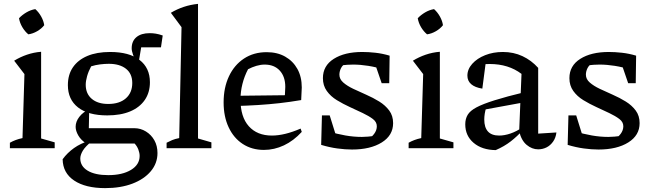

<svg xmlns="http://www.w3.org/2000/svg" viewBox="-20 -764 3367 990"><path d="M31 0V-28Q45 -36 61 -42Q77 -48 96 -52L106 -382L53 -451Q84 -470 119 -482Q154 -494 192 -497V-50L262 -30V0ZM162 -717Q180 -701 192.5 -678.5Q205 -656 208 -634Q194 -616 171.5 -603Q149 -590 126 -587Q108 -602 95 -624Q82 -646 78 -670Q94 -687 116 -700Q138 -713 162 -717Z M522 206Q421 206 362.5 167Q304 128 303 57Q327 24 361.5 -0.5Q396 -25 440 -38H456Q420 -9 407 13Q394 35 394 53Q394 93 432 116Q470 139 538 139Q611 139 655.5 112Q700 85 700 40Q700 25 693.5 7.5Q687 -10 674 -24H425Q398 -41 384 -65Q370 -89 370 -110Q370 -137 389 -161.5Q408 -186 440 -201L438 -103H673Q705 -103 732.5 -86Q760 -69 776 -40.5Q792 -12 792 25Q792 78 757.5 119Q723 160 662.5 183Q602 206 522 206ZM533 -169Q435 -169 382.5 -210Q330 -251 330 -325Q330 -379 356 -417Q382 -455 430.5 -475.5Q479 -496 548 -496Q646 -496 699.5 -455Q753 -414 753 -340Q753 -287 726.5 -248.5Q700 -210 651 -189.5Q602 -169 533 -169ZM538 -228Q596 -228 629 -257Q662 -286 662 -336Q662 -384 629.5 -409.5Q597 -435 541 -435Q520 -435 496 -432Q472 -429 450 -422Q436 -396 429 -371Q422 -346 422 -327Q422 -281 453 -254.5Q484 -228 538 -228ZM685 -443Q673 -462 666 -481.5Q659 -501 659 -515Q659 -552 683.5 -572.5Q708 -593 752 -593Q767 -593 783 -590.5Q799 -588 819 -581L810 -520H708L695 -443Z M839 0V-28Q852 -35 867.5 -41.5Q883 -48 904 -52L916 -624L861 -698Q893 -717 927.5 -728.5Q962 -740 1001 -744V-50L1070 -30V0Z M1341 9Q1279 9 1232 -21.5Q1185 -52 1159 -107.5Q1133 -163 1133 -236Q1133 -312 1160.5 -370.5Q1188 -429 1238 -462Q1288 -495 1355 -495Q1410 -495 1450.5 -472Q1491 -449 1513.5 -408.5Q1536 -368 1536 -313L1533 -248Q1474 -238 1420.5 -232Q1367 -226 1311 -222.5Q1255 -219 1187 -217L1188 -270L1449 -273L1451 -316Q1451 -369 1422.5 -400Q1394 -431 1345 -431Q1324 -431 1302 -424.5Q1280 -418 1259 -407Q1240 -371 1230 -331Q1220 -291 1220 -251Q1220 -161 1263 -113Q1306 -65 1382 -65Q1447 -65 1530 -101L1536 -84Q1494 -38 1444 -14.5Q1394 9 1341 9Z M1795 7Q1760 7 1719.5 1.5Q1679 -4 1636 -17L1672 -87Q1718 -73 1761 -65.5Q1804 -58 1846 -58Q1862 -58 1877.5 -59.5Q1893 -61 1909 -63L1875 -45Q1895 -55 1909 -73.5Q1923 -92 1923 -113Q1923 -135 1902.5 -150.5Q1882 -166 1850.5 -181Q1819 -196 1784 -212Q1749 -228 1717 -247.5Q1685 -267 1665 -295Q1645 -323 1645 -361Q1645 -425 1701 -460.5Q1757 -496 1848 -496Q1880 -496 1916 -492Q1952 -488 1989 -477L1964 -404Q1920 -418 1879 -424.5Q1838 -431 1801 -431Q1786 -431 1771 -430Q1756 -429 1739 -427L1767 -440Q1747 -430 1738.5 -413Q1730 -396 1730 -379Q1730 -356 1750 -338.5Q1770 -321 1801.5 -306Q1833 -291 1868.5 -275.5Q1904 -260 1935.5 -240.5Q1967 -221 1987 -194Q2007 -167 2007 -129Q2007 -66 1948.5 -29.5Q1890 7 1795 7ZM1636 -17 1640 -169H1680L1727 -18ZM1948 -335 1899 -478 1989 -477 1987 -335Z M2087 0V-28Q2101 -36 2117 -42Q2133 -48 2152 -52L2162 -382L2109 -451Q2140 -470 2175 -482Q2210 -494 2248 -497V-50L2318 -30V0ZM2218 -717Q2236 -701 2248.5 -678.5Q2261 -656 2264 -634Q2250 -616 2227.5 -603Q2205 -590 2182 -587Q2164 -602 2151 -624Q2138 -646 2134 -670Q2150 -687 2172 -700Q2194 -713 2218 -717Z M2755 6Q2723 6 2695.5 -17Q2668 -40 2657 -87L2669 -383Q2602 -434 2505 -434Q2486 -434 2468 -432Q2450 -430 2434 -426L2486 -452L2467 -307Q2429 -313 2409.5 -330Q2390 -347 2390 -374Q2390 -407 2415 -435Q2440 -463 2481.5 -479.5Q2523 -496 2573 -496Q2628 -496 2674 -474.5Q2720 -453 2755 -414V-75L2849 -81Q2846 -54 2832 -34Q2818 -14 2798 -4Q2778 6 2755 6ZM2536 10Q2465 9 2422 -27.5Q2379 -64 2379 -123Q2379 -151 2391.5 -172Q2404 -193 2437 -210.5Q2470 -228 2530.5 -247Q2591 -266 2686 -289V-237L2457 -195L2487 -209Q2482 -194 2479.5 -178Q2477 -162 2477 -148Q2477 -107 2496 -86Q2515 -65 2554 -65Q2581 -65 2612 -75.5Q2643 -86 2677 -109V-94Q2647 -61 2613.5 -35Q2580 -9 2536 10Z M3066 7Q3031 7 2990.5 1.5Q2950 -4 2907 -17L2943 -87Q2989 -73 3032 -65.5Q3075 -58 3117 -58Q3133 -58 3148.5 -59.5Q3164 -61 3180 -63L3146 -45Q3166 -55 3180 -73.5Q3194 -92 3194 -113Q3194 -135 3173.5 -150.5Q3153 -166 3121.5 -181Q3090 -196 3055 -212Q3020 -228 2988 -247.5Q2956 -267 2936 -295Q2916 -323 2916 -361Q2916 -425 2972 -460.5Q3028 -496 3119 -496Q3151 -496 3187 -492Q3223 -488 3260 -477L3235 -404Q3191 -418 3150 -424.5Q3109 -431 3072 -431Q3057 -431 3042 -430Q3027 -429 3010 -427L3038 -440Q3018 -430 3009.5 -413Q3001 -396 3001 -379Q3001 -356 3021 -338.5Q3041 -321 3072.5 -306Q3104 -291 3139.5 -275.5Q3175 -260 3206.5 -240.5Q3238 -221 3258 -194Q3278 -167 3278 -129Q3278 -66 3219.5 -29.5Q3161 7 3066 7ZM2907 -17 2911 -169H2951L2998 -18ZM3219 -335 3170 -478 3260 -477 3258 -335Z"/></svg>

Font: Piazzolla 24pt Medium
Style: Regular
Weight: 500
Designer: Juan Pablo del Peral
Foundry: Huerta Tipografica
Version: Version 2.005